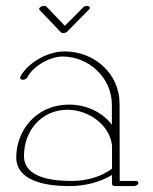

<svg xmlns="http://www.w3.org/2000/svg" viewBox="-20 -628 523 657"><path d="M277.1 -607.9C272.2 -607.9 267.8 -606 264.4 -602.5L201.9 -539.6L139.4 -605C137.5 -606.9 134 -607.9 130.6 -607.9C123.3 -607.9 114 -603 114 -597.2C114 -595.7 115 -594.2 116 -593.3L188.2 -517.6C189.7 -516.1 192.6 -514.6 196 -514.6C200.9 -514.6 206.8 -516.6 210.2 -520L284.9 -595.7C286.9 -597.7 287.4 -599.1 287.4 -601.1C287.4 -605 282.5 -607.9 277.1 -607.9ZM453.6 -2.4C453.6 -6.3 449.7 -8.8 443.8 -8.8H389.6L389.2 -273.4C389.2 -372.6 306.6 -452.1 200.7 -452.1C138.7 -452.1 71.8 -409.2 49.3 -364.7C46.9 -359.9 50.3 -355.5 57.1 -355C64 -354.5 71.3 -358.4 73.7 -363.3C92.8 -401.4 150.4 -434.6 194.3 -434.6C282.2 -434.6 362.8 -363.8 362.8 -269V-201.2C331.1 -243.2 276.4 -270 217.3 -270C102.5 -270 35.6 -180.2 35.6 -89.8C35.6 -7.8 138.2 8.8 217.3 8.8C273.4 8.8 324.2 -5.9 363.3 -29.3V2C363.3 5.4 367.2 8.8 373 8.8H437C444.3 8.8 453.6 4.4 453.6 -2.4ZM210.9 -252.4C281.2 -252.4 355 -202.6 363.3 -130.4V-50.8C329.1 -25.4 281.7 -8.8 224.1 -8.8C148.4 -8.8 62 -23.9 62 -94.2C62 -182.1 123 -252.4 210.9 -252.4Z"/></svg>

Font: WireWyrm
Style: Light
Weight: 200
Version: Version 001.000